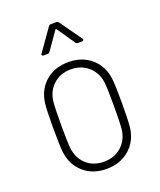

<svg xmlns="http://www.w3.org/2000/svg" viewBox="-133 -784 731 876"><g transform="rotate(-20 233.0 -346.0)"><path d="M71 -132Q67 -167 67 -252Q67 -336 71 -370Q79 -433 123 -471.5Q167 -510 234 -510Q301 -510 345 -471.5Q389 -433 397 -370Q401 -335 401 -251Q401 -167 397 -132Q389 -69 344.5 -30.5Q300 8 233 8Q167 8 123 -30.5Q79 -69 71 -132ZM359 -141Q362 -170 362 -251Q362 -333 359 -362Q354 -412 319.5 -443.5Q285 -475 233 -475Q182 -475 148 -443.5Q114 -412 109 -362Q106 -332 106 -251Q106 -169 109 -141Q114 -90 147.5 -58.5Q181 -27 233 -27Q285 -27 319.5 -58.5Q354 -90 359 -141ZM134 -589 208 -694Q212 -700 220 -700H245Q253 -700 257 -694L332 -589Q334 -587 334 -583Q334 -581 332 -579Q330 -577 326 -577H307Q299 -577 295 -583L236 -669Q235 -671 233 -671Q231 -671 230 -669L170 -583Q166 -577 158 -577H140Q134 -577 132 -581Q130 -585 134 -589Z"/></g></svg>

Font: Barlow Semi Condensed ExLight
Style: Regular
Weight: 275
Width: 4
Designer: Jeremy Tribby
Foundry: Tribby Type
Version: Version 1.408